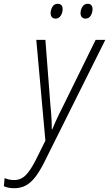

<svg xmlns="http://www.w3.org/2000/svg" viewBox="-127 -738 568 1000"><path d="M-52.7 242.2Q-71.3 242.2 -84 239.3Q-96.7 236.3 -106.9 231.9L-103 189.5Q-92.8 193.8 -80.8 196.8Q-68.8 199.7 -53.2 199.7Q-18.6 199.7 6.3 175Q31.2 150.4 58.1 97.7L109.4 -5.4L62 -530.3H109.4L135.3 -193.4Q137.7 -170.9 139.4 -147.5Q141.1 -124 142.1 -102.8Q143.1 -81.5 142.6 -64.9H145.5Q151.9 -81.1 161.1 -101.6Q170.4 -122.1 180.9 -144Q191.4 -166 201.7 -185.5L371.1 -530.3H421.4L101.1 111.8Q79.6 154.3 57.4 183.3Q35.2 212.4 8.8 227.3Q-17.6 242.2 -52.7 242.2ZM318.8 -641.1Q306.6 -641.1 299.6 -648.4Q292.5 -655.8 292.5 -669.9Q292.5 -686.5 302 -702.4Q311.5 -718.3 330.1 -718.3Q342.3 -718.3 348.6 -710.9Q355 -703.6 355 -690.9Q355 -671.9 345.5 -656.5Q335.9 -641.1 318.8 -641.1ZM162.6 -641.1Q150.4 -641.1 143.6 -648.4Q136.7 -655.8 136.7 -669.9Q136.7 -686.5 146 -702.4Q155.3 -718.3 173.3 -718.3Q182.1 -718.3 187.7 -715.1Q193.4 -711.9 196.3 -705.8Q199.2 -699.7 199.2 -690.9Q199.2 -671.9 189.5 -656.5Q179.7 -641.1 162.6 -641.1Z"/></svg>

Font: Open Sans SemiCondensed Light
Style: Italic
Weight: 300
Width: 4
Italic angle: -12°
Designer: Monotype Design Team
Foundry: Monotype Imaging Inc.
Version: Version 3.000